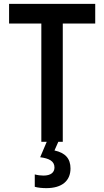

<svg xmlns="http://www.w3.org/2000/svg" viewBox="-20 -734 540 994"><path d="M194 0H222L188 80C234 86 262 100 262 133C262 158 244 175 205 175C191 175 175 173 160 169V233C176 238 200 240 220 240C301 240 345 202 345 138C345 87 318 57 262 45L282 0H305V-612H473V-714H27V-612H194Z"/></svg>

Font: Noto Sans Mono ExtraCondensed SemiBold
Style: Regular
Weight: 600
Width: 2
Designer: Monotype Design Team
Foundry: Monotype Imaging Inc.
Version: Version 2.014